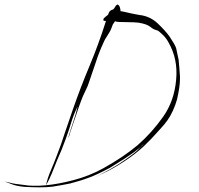

<svg xmlns="http://www.w3.org/2000/svg" viewBox="-151 -802 860 830"><path d="M346.7 -772.5Q352.5 -782.2 357.4 -782.2Q358.4 -782.2 358.4 -782.2Q363.3 -779.3 366.2 -773.4Q370.1 -762.7 370.1 -752.9Q370.1 -743.2 365.2 -736.3Q354.5 -722.7 342.8 -705.1Q335.9 -697.3 333 -686.5Q329.1 -674.8 324.2 -666Q317.4 -654.3 310.5 -643.6Q302.7 -632.8 297.9 -621.1Q278.3 -579.1 264.6 -537.1Q250 -494.1 235.4 -451.2Q228.5 -428.7 217.8 -408.2Q207 -386.7 199.2 -365.2Q194.3 -350.6 188.5 -335.9Q183.6 -321.3 178.7 -306.6Q172.9 -289.1 167 -272.5Q161.1 -254.9 155.3 -238.3Q152.3 -230.5 150.4 -221.7Q147.5 -211.9 143.6 -205.1Q153.3 -239.3 165 -273.4Q176.8 -307.6 184.6 -341.8Q168 -308.6 157.2 -273.4Q146.5 -237.3 133.8 -203.1Q125 -178.7 115.2 -154.3Q105.5 -130.9 94.7 -106.4Q84 -80.1 73.2 -52.7Q62.5 -26.4 47.9 -1Q54.7 -34.2 69.3 -66.4Q83 -98.6 94.7 -129.9Q114.3 -179.7 129.9 -229.5Q146.5 -279.3 164.1 -329.1Q197.3 -424.8 236.3 -517.6Q275.4 -611.3 305.7 -707Q317.4 -745.1 322.3 -752Q328.1 -757.8 333 -759.8Q335.9 -759.8 338.9 -761.7Q341.8 -764.6 346.7 -772.5Q346.7 -772.5 351.6 -755.9Q355.5 -740.2 358.4 -729.5Q358.4 -729.5 346.7 -772.5ZM321.3 -712.9Q296.9 -709 295.9 -714.8Q294.9 -720.7 300.8 -725.6Q331.1 -753.9 363.3 -753.9Q372.1 -753.9 380.9 -752Q421.9 -742.2 451.2 -737.3Q497.1 -732.4 530.3 -701.2Q563.5 -669.9 583 -642.6Q606.4 -607.4 610.4 -593.8Q613.3 -581.1 621.1 -543.9Q625 -504.9 627 -470.7Q627 -465.8 627 -460.9Q627 -427.7 614.3 -372.1Q607.4 -347.7 596.7 -324.2Q586.9 -301.8 572.3 -281.2Q559.6 -263.7 545.9 -249Q532.2 -234.4 517.6 -217.8Q506.8 -205.1 469.7 -168.9Q431.6 -133.8 384.8 -103.5Q338.9 -73.2 298.8 -54.7Q259.8 -36.1 259.8 -36.1Q259.8 -36.1 279.3 -45.9Q298.8 -55.7 323.2 -69.3Q336.9 -77.1 349.6 -85Q363.3 -92.8 374 -100.6Q433.6 -140.6 450.2 -159.2Q467.8 -176.8 468.8 -176.8Q466.8 -177.7 461.9 -171.9Q457 -165 427.7 -143.6Q412.1 -132.8 387.7 -116.2Q362.3 -99.6 325.2 -77.1Q270.5 -47.9 236.3 -35.2Q201.2 -21.5 152.3 -8.8Q119.1 -2 76.2 4.9Q52.7 7.8 19.5 7.8Q-8.8 7.8 -43 5.9Q-81.1 2.9 -105.5 -7.8Q-130.9 -17.6 -130.9 -16.6Q-130.9 -17.6 -110.4 -12.7Q-90.8 -6.8 -43.9 -2Q-29.3 1 -5.9 1Q16.6 2 45.9 -1Q100.6 -5.9 167 -23.4Q234.4 -41 294.9 -74.2Q382.8 -123 444.3 -174.8Q504.9 -227.5 554.7 -297.9Q602.5 -366.2 610.4 -457Q619.1 -546.9 577.1 -619.1Q567.4 -637.7 551.8 -652.3Q536.1 -668 528.3 -670.9Q512.7 -673.8 498 -686.5Q483.4 -698.2 447.3 -704.1Q426.8 -706.1 406.2 -706.1Q385.7 -706.1 364.3 -707Q352.5 -707 343.8 -710.9Q335 -714.8 321.3 -712.9Q321.3 -712.9 341.8 -726.6Q362.3 -740.2 376 -749Q376 -749 321.3 -712.9Z"/></svg>

Font: Margalida Font
Style: Regular
Weight: 400
Designer: Mateu Riera. mateurierasureda@hotmail.com
Version: Version 1.0